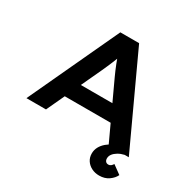

<svg xmlns="http://www.w3.org/2000/svg" viewBox="-193 -893 1293 1293"><g transform="rotate(30 453.0 -246.5)"><path d="M55 0 381 -700H527L851 0H694L499 -420Q490 -440 481 -460.5Q472 -481 464 -502Q456 -523 448.5 -543.5Q441 -564 435 -585H468Q462 -563 454 -542Q446 -521 437.5 -500.5Q429 -480 420 -459.5Q411 -439 401 -417L207 0ZM204 -140 255 -260H646L675 -140ZM739 207Q706 207 679.5 193.5Q653 180 637.5 156.5Q622 133 622 102Q622 75 634.5 51.5Q647 28 669.5 9Q692 -10 721.5 -24.5Q751 -39 784 -48L819 0Q792 6 771 18.5Q750 31 738.5 46.5Q727 62 727 80Q727 94 734.5 103Q742 112 756 112Q767 112 775 105.5Q783 99 790 88L856 136Q843 164 812.5 185.5Q782 207 739 207Z"/></g></svg>

Font: Lexend Peta SemiBold
Style: Regular
Weight: 600
Designer: Bonnie Shaver-Troup, Thomas Jockin
Foundry: Lexend
Version: Version 1.007